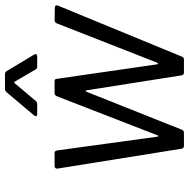

<svg xmlns="http://www.w3.org/2000/svg" viewBox="-14 -726 740 751"><g transform="rotate(-90 355.5 -350.0)"><path d="M150 -8 72 -495V-497Q72 -501 75 -503.5Q78 -506 82 -506H133Q141 -506 143 -497L197 -103Q199 -98 202 -103L355 -497Q359 -506 367 -506H413Q423 -506 423 -498L480 -104Q481 -102 483 -102Q485 -102 486 -104L640 -497Q644 -506 652 -506L702 -505Q713 -505 710 -494L510 -8Q507 0 499 0H447Q440 0 437 -8L378 -382Q377 -384 375.5 -384Q374 -384 373 -382L224 -8Q221 0 212 0H160Q153 0 150 -8ZM280 -586 371 -694Q376 -700 385 -700H441Q449 -700 453 -694L518 -586L520 -581Q520 -574 511 -574H472Q462 -574 460 -580L412 -662Q411 -664 409 -664Q407 -664 406 -662L337 -580Q332 -574 324 -574H285Q279 -574 277.5 -577.5Q276 -581 280 -586Z"/></g></svg>

Font: Barlow
Style: Italic
Weight: 400
Italic angle: -7°
Designer: Jeremy Tribby
Foundry: Tribby Type
Version: Version 1.408